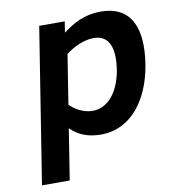

<svg xmlns="http://www.w3.org/2000/svg" viewBox="-81 -597 759 859"><g transform="rotate(-10 298.5 -167.0)"><path d="M433.5 -527C360 -527 308.1 -498.2 260.2 -462L268.1 -512H152.1L40.4 193H166.4L203 -38C237.4 -2.7 283 15 339.6 15C382.3 15 420.9 4 455.4 -18C525.1 -62.5 573 -151.6 590.2 -260C614.6 -413.9 577.4 -527 433.5 -527ZM322.2 -96C278.4 -96 240 -120.5 219.5 -142L255 -366C284.7 -389.7 335.4 -416 381.9 -416C459.7 -416 473.3 -343 459.9 -258C446.6 -174 400.4 -96 322.2 -96Z"/></g></svg>

Font: Fog Sans
Style: It
Weight: 700
Foundry: Intel Corporation
Version: Version 1.00